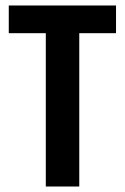

<svg xmlns="http://www.w3.org/2000/svg" viewBox="-20 -680 456 700"><path d="M147 0V-660H269V0ZM12 -559V-660H403V-559Z"/></svg>

Font: Bricolage Grotesque Condensed SemiBold
Style: Regular
Weight: 600
Width: 3
Designer: Mathieu Triay
Foundry: Atelier Triay
Version: Version 1.000;gftools[0.9.30]